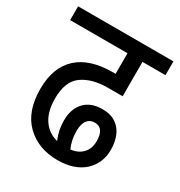

<svg xmlns="http://www.w3.org/2000/svg" viewBox="-151 -727 779 832"><g transform="rotate(30 238.5 -311.0)"><path d="M255 0Q159 0 98 -59Q37 -118 37 -231Q37 -337 97 -393.5Q157 -450 275 -450H287V-553H0V-622H477V-553H362V-381H289Q209 -381 161 -346.5Q113 -312 113 -227Q113 -162 139.5 -122.5Q166 -83 213 -71Q194 -115 194 -163Q194 -221 225.5 -255Q257 -289 315 -289Q357 -289 383.5 -270.5Q410 -252 422 -221.5Q434 -191 434 -155Q434 -86 386.5 -43Q339 0 255 0ZM264 -150Q264 -107 281 -68Q318 -72 340 -95Q362 -118 362 -156Q362 -222 315 -222Q291 -222 277.5 -204Q264 -186 264 -150Z"/></g></svg>

Font: Noto Sans Devanagari Condensed
Style: Regular
Weight: 400
Width: 3
Designer: Jelle Bosma - Monotype Design Team
Foundry: Monotype Imaging Inc.
Version: Version 2.004; ttfautohint (v1.8.4.7-5d5b)